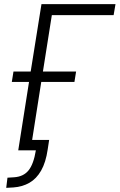

<svg xmlns="http://www.w3.org/2000/svg" viewBox="-20 -725 577 926"><path d="M10 181 16 132 48 130Q93 127 117.5 97Q142 67 153 0H68L120 -330H37L45 -380H128L180 -705H537L528 -652H230L187 -380H347L339 -330H179L135 -50H217L210 -4Q201 58 178.5 97.5Q156 137 122 156.5Q88 176 45 179Z"/></svg>

Font: Nunito Sans 10pt Condensed Light
Style: Italic
Weight: 300
Width: 3
Italic angle: -9°
Designer: Vernon Adams
Foundry: Vernon Adams
Version: Version 3.101;gftools[0.9.27]